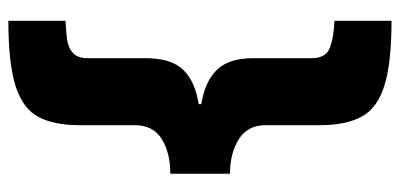

<svg xmlns="http://www.w3.org/2000/svg" viewBox="-262 -502 932 447"><g transform="rotate(-90 203.5 -278.0)"><path d="M379 168Q283 168 230 152Q177 136 156.5 99.5Q136 63 136 0V-125Q136 -167 103.5 -187.5Q71 -208 23 -208V-347Q72 -347 104 -367Q136 -387 136 -430V-558Q136 -617 155 -653.5Q174 -690 226.5 -707Q279 -724 379 -724V-591Q357 -590 337 -587.5Q317 -585 304.5 -574Q292 -563 292 -539V-404Q292 -345 265 -317Q238 -289 185 -281V-275Q239 -266 265.5 -238Q292 -210 292 -155V-18Q292 16 317.5 25Q343 34 379 35Z"/></g></svg>

Font: Noto Sans Hebrew SemiCondensed Black
Style: Regular
Weight: 900
Width: 4
Designer: Ben Nathan
Foundry: Google LLC
Version: Version 3.001; ttfautohint (v1.8.4.7-5d5b)